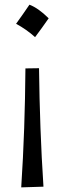

<svg xmlns="http://www.w3.org/2000/svg" viewBox="-20 -600 279 826"><path d="M106.7 -579.8Q144.8 -565.3 189.4 -521.3Q160.4 -479.4 130.9 -440.2Q112.6 -456.8 91.9 -471.3Q71.2 -485.8 49.2 -497.7Q64.3 -518.1 78 -538.2Q91.6 -558.3 106.7 -579.8ZM71.3 206.1Q79.6 79.6 84 -48.6Q88.4 -176.8 89.4 -305.7L147.9 -306.6Q149.4 -177.2 154.1 -50Q158.7 77.1 167 203.1Z"/></svg>

Font: Pinar-DS1-FD Regular
Style: Regular
Weight: 400
Designer: Amin Abedi
Version: Version 3.000